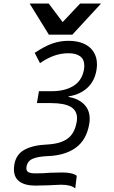

<svg xmlns="http://www.w3.org/2000/svg" viewBox="-20 -923 640 1082"><path d="M324 118Q308.5 118 287.5 119.5L259 121Q200 123 180 123Q121.5 123 90 100.2Q58.5 77.5 58.5 31Q58.5 19.5 61 3Q71 -53.5 118.2 -79.2Q165.5 -105 243.5 -108.5Q318.5 -112 359.5 -140.8Q400.5 -169.5 412 -235Q414 -245.5 414 -257.5Q414 -300.5 378 -321.2Q342 -342 267.5 -342H188L199.5 -409H271Q345.5 -409 393.8 -438.8Q442 -468.5 453 -530Q455 -540.5 455 -552.5Q455 -588.5 431.5 -605.8Q408 -623 366.5 -623Q323.5 -623 284 -608.8Q244.5 -594.5 205.5 -567L175.5 -625Q232 -663 275.8 -678Q319.5 -693 366.5 -693Q416 -693 452 -677Q488 -661 507.2 -631Q526.5 -601 526.5 -560Q526.5 -544.5 523.5 -527Q513 -466 472.8 -428.5Q432.5 -391 370 -380.5L363.5 -377.5Q420.5 -368 453 -336Q485.5 -304 485.5 -252.5Q485.5 -238 482.5 -222Q467 -133.5 406 -89.8Q345 -46 244 -43Q192.5 -40.5 163.8 -28Q135 -15.5 129.5 16Q128.5 23 128.5 25Q128.5 41.5 141.2 47.8Q154 54 180 54Q229 54 261.5 50.5Q294.5 49 331 49Q388 49 412.5 67.5L404 139Q381 118 324 118ZM147 -903H254.5L333 -798.5L431.5 -903H549.5L387.5 -727.5H255.5Z"/></svg>

Font: JuliaMono Italic
Style: Regular
Weight: 400
Italic angle: -9°
Monospace: yes
Designer: cormullion
Foundry: corm
Version: Version 0.049; ttfautohint (v1.8.4)